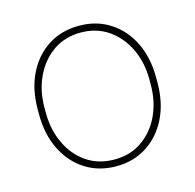

<svg xmlns="http://www.w3.org/2000/svg" viewBox="-86 -626 736 724"><g transform="rotate(-15 282.0 -264.0)"><path d="M282.7 10.3Q213.9 10.3 161.6 -23.4Q109.4 -57.1 80.1 -116.7Q50.8 -176.3 50.8 -253.9V-274.4Q50.8 -352.5 80.1 -411.6Q109.4 -471.2 161.4 -504.6Q213.4 -538.1 281.7 -538.1Q351.1 -538.1 402.8 -504.4Q455.1 -470.7 484.1 -411.4Q513.2 -352.1 513.2 -274.4V-253.9Q513.2 -176.3 483.9 -116.7Q454.6 -57.1 402.6 -23.4Q350.6 10.3 282.7 10.3ZM282.7 -16.1Q344.7 -16.1 390.6 -48.3Q436.5 -80.1 461.7 -134Q486.8 -188 486.8 -253.9V-274.4Q486.8 -339.8 461.4 -393.6Q436 -447.3 389.9 -479.5Q343.8 -511.7 281.7 -511.7Q220.2 -511.7 173.8 -479.5Q127.9 -447.3 102.5 -393.3Q77.1 -339.4 77.1 -274.4V-253.9Q77.1 -186.5 102.5 -133.8Q127.4 -79.6 173.6 -47.9Q219.7 -16.1 282.7 -16.1Z"/></g></svg>

Font: Battambang Thin
Style: Regular
Weight: 100
Designer: Danh Hong
Version: Version 8.002; ttfautohint (v1.8.3)